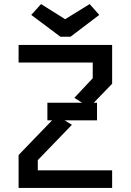

<svg xmlns="http://www.w3.org/2000/svg" viewBox="-20 -920 640 940"><path d="M71 -700V-614H434V-537L344 -441L382 -417H212V-331H235L71 -161V0H529V-86H165V-136L332 -309L296 -331H455V-417H439L529 -510V-700ZM325 -740 466 -847 419 -900 299 -826 181 -900 133 -847 276 -740Z"/></svg>

Font: Kode Mono Medium
Style: Regular
Weight: 500
Monospace: yes
Designer: Isa Ozler
Foundry: Kadena LLC
Version: Version 1.206;gftools[0.9.28]